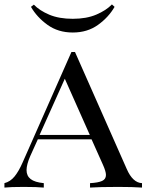

<svg xmlns="http://www.w3.org/2000/svg" viewBox="-23 -848 662 868"><path d="M619 -20V0Q579 -3 512 -3Q426 -3 384 0V-20Q421 -22 438.5 -30Q456 -38 456 -57Q456 -73 442 -104L391 -218H148L114 -143Q97 -104 97 -79Q97 -53 115.5 -38.5Q134 -24 175 -20V0Q145 -3 84 -3Q23 -3 -3 0V-20Q24 -27 43 -50.5Q62 -74 79 -113L300 -613H316L550 -84Q577 -22 619 -20ZM383 -238 270 -492 156 -238ZM495 -817Q468 -770 420 -735.5Q372 -701 306 -701Q240 -701 192 -735.5Q144 -770 117 -817L130 -827Q156 -800 200 -781.5Q244 -763 306 -763Q368 -763 412.5 -782Q457 -801 483 -828Z"/></svg>

Font: Playfair Display SC
Style: Regular
Weight: 400
Designer: Claus Eggers Sørensen
Foundry: Claus Eggers Sørensen
Version: Version 1.200; ttfautohint (v1.6)